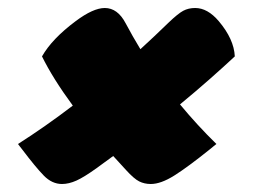

<svg xmlns="http://www.w3.org/2000/svg" viewBox="-20 -552 640 480"><path d="M25 -192Q94 -236 162 -288Q112 -356 85 -411Q110 -455 169 -499Q213 -532 242 -532Q274 -532 294 -494Q311 -462 331 -429Q366 -461 402 -496Q425 -518 438 -525Q451 -532 468 -532Q499 -532 527 -499Q565 -454 567 -411Q538 -384 504 -354Q470 -324 430 -291Q473 -239 521 -192Q517 -189 513.5 -186Q510 -183 505 -179Q449 -134 415.5 -113Q382 -92 357 -92Q341 -92 328 -98.5Q315 -105 295 -127Q279 -145 263 -162Q243 -147 222 -132Q190 -109 171 -100.5Q152 -92 135 -92Q110 -92 89.5 -113Q69 -134 35 -179Q32 -183 29.5 -186Q27 -189 25 -192Z"/></svg>

Font: Recursive Sn Csl St XBk
Style: Italic
Weight: 1000
Italic angle: -15°
Version: Version 1.085;hotconv 1.1.0;makeotfexe 2.6.0; ttfautohint (v